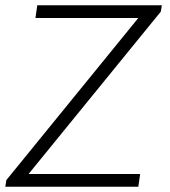

<svg xmlns="http://www.w3.org/2000/svg" viewBox="-29 -706 644 726"><path d="M-9 0H494L501 -48H79L579 -662L583 -686H112L105 -638H494L-5 -25Z"/></svg>

Font: Chivo Light
Style: Italic
Weight: 300
Italic angle: -8°
Designer: Hector Gatti
Foundry: Omnibus-Type
Version: Version 1.003;PS 001.003;hotconv 1.0.70;makeotf.lib2.5.58329